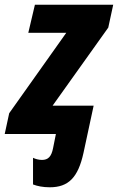

<svg xmlns="http://www.w3.org/2000/svg" viewBox="-50 -568 500 814"><path d="M161 226C240 226 281 185 304 80L347 -120H173L409 -451L430 -548H98L70 -429H231L-11 -88L-30 0H187L175 60C168 96 154 110 128 110C114 110 100 106 90 101V214C108 221 132 226 161 226Z"/></svg>

Font: Noto Sans Display SemiCondensed Extra
Style: Italic
Weight: 800
Width: 4
Italic angle: -12°
Designer: Monotype Design Team
Foundry: Monotype Imaging Inc.
Version: Version 1.900